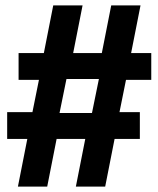

<svg xmlns="http://www.w3.org/2000/svg" viewBox="-20 -695 590 715"><path d="M46.7 0 81.7 -177.5H6.7V-277.5H100.8L125 -397.5H49.2V-497.5H143.3L178.3 -675H287.5L252.5 -497.5H359.2L394.2 -675H503.3L468.3 -497.5H543.3V-397.5H449.2L425 -277.5H500.8V-177.5H406.7L371.7 0H262.5L297.5 -177.5H190.8L155.8 0ZM201.7 -274.2H322.5L348.3 -400.8H227.5Z"/></svg>

Font: Funnel Display
Style: Bold
Weight: 700
Designer: NORD ID, Kristian Moeller
Foundry: Dicotype
Version: Version 1.000